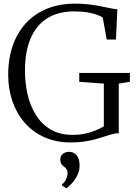

<svg xmlns="http://www.w3.org/2000/svg" viewBox="-20 -771 746 1054"><path d="M369 11Q287.5 11 223.5 -17.8Q159.5 -46.5 115.2 -97.5Q71 -148.5 48 -215.8Q25 -283 25 -359.5Q25 -451.5 51.2 -524.2Q77.5 -597 125.8 -647.5Q174 -698 241.2 -724.5Q308.5 -751 391 -751Q431.5 -751 468.2 -746.8Q505 -742.5 535.5 -736.2Q566 -730 588.8 -725.2Q611.5 -720.5 624.5 -720L616.5 -554H566L544 -674.5Q536 -681 515.2 -689Q494.5 -697 462.2 -702.8Q430 -708.5 387.5 -708.5Q300.5 -708.5 240.2 -671.2Q180 -634 148.5 -561.2Q117 -488.5 117 -382.5Q117 -316.5 131.2 -253.8Q145.5 -191 176.5 -140.8Q207.5 -90.5 257.5 -60.5Q307.5 -30.5 379 -30.5Q413.5 -30.5 444 -36.8Q474.5 -43 501.2 -53.5Q528 -64 550 -77.5V-312L415 -322V-370.5H693V-322L632 -312V-40Q613 -39.5 593.5 -34Q574 -28.5 551.5 -21Q529 -13.5 502.5 -6.2Q476 1 443 6Q410 11 369 11ZM417 137.5Q417 169.5 402 196.2Q387 223 369.8 240.5Q352.5 258 344.5 262.5H343.5L320 246.5V241Q334.5 231.5 342.8 212.8Q351 194 351 180Q351 166.5 345.2 157.8Q339.5 149 330 142.5Q322.5 137 316.8 129Q311 121 311 106Q311 89.5 318.8 80Q326.5 70.5 337.2 66.5Q348 62.5 356.5 62.5H359Q385.5 62.5 401.2 82.2Q417 102 417 137.5Z"/></svg>

Font: Merriweather 48pt Light
Style: Regular
Weight: 300
Version: Version 2.100